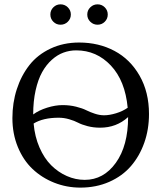

<svg xmlns="http://www.w3.org/2000/svg" viewBox="-20 -854 742 884"><path d="M134.8 -285.2Q140.1 -224.6 161.9 -174.8Q183.6 -125 215.8 -93Q248 -61 287.8 -43.5Q327.6 -25.9 370.1 -25.9Q457 -25.9 513.4 -104.5Q569.8 -183.1 569.8 -314.9Q516.1 -266.1 440.9 -266.1Q410.2 -266.1 383.1 -273.2Q356 -280.3 339.4 -289.1Q322.8 -297.9 298.8 -304.9Q274.9 -312 250 -312Q178.2 -312 134.8 -285.2ZM567.9 -357.9Q556.2 -482.4 490.5 -552.2Q424.8 -622.1 331.1 -622.1Q300.3 -622.1 272.2 -611.8Q244.1 -601.6 218.5 -578.6Q192.9 -555.7 174.1 -522Q155.3 -488.3 144 -438.2Q132.8 -388.2 132.8 -327.1Q158.7 -346.2 196.8 -358.2Q234.9 -370.1 268.1 -370.1Q301.3 -370.1 330.3 -362.8Q359.4 -355.5 376.7 -346.7Q394 -337.9 416.3 -330.6Q438.5 -323.2 459 -323.2Q483.9 -323.2 514.4 -332.5Q544.9 -341.8 567.9 -357.9ZM37.1 -310.1Q37.1 -380.9 57.4 -443.4Q77.6 -505.9 115.2 -554Q152.8 -602.1 212.2 -630.1Q271.5 -658.2 344.2 -658.2Q434.6 -658.2 507.1 -619.6Q579.6 -581.1 622.8 -505.4Q666 -429.7 666 -329.1Q666 -258.3 644.3 -196.8Q622.6 -135.3 583 -89.4Q543.5 -43.5 483.2 -16.8Q422.9 9.8 350.1 9.8Q286.6 9.8 229.5 -12.9Q172.4 -35.6 129.6 -76.2Q86.9 -116.7 62 -177.5Q37.1 -238.3 37.1 -310.1ZM225.6 -753.9Q211.9 -767.6 211.9 -787.1Q211.9 -806.6 225.6 -820.3Q239.3 -834 258.8 -834Q278.3 -834 292.2 -820.3Q306.2 -806.6 306.2 -787.1Q306.2 -767.6 292.2 -753.9Q278.3 -740.2 258.8 -740.2Q239.3 -740.2 225.6 -753.9ZM395.8 -753.9Q381.8 -767.6 381.8 -787.1Q381.8 -806.6 395.8 -820.3Q409.7 -834 429.2 -834Q448.7 -834 462.4 -820.3Q476.1 -806.6 476.1 -787.1Q476.1 -767.6 462.4 -753.9Q448.7 -740.2 429.2 -740.2Q409.7 -740.2 395.8 -753.9Z"/></svg>

Font: Common Serif
Style: Regular
Weight: 400
Designer: Philipp H. Poll, Khaled Hosny
Foundry: Stefan Peev, Context Ltd.
Version: Version 1.026